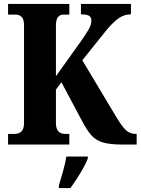

<svg xmlns="http://www.w3.org/2000/svg" viewBox="-20 -734 714 975"><path d="M21 0V-54H56Q75 -54 88.5 -66Q102 -78 102 -110V-605Q102 -636 90 -648Q78 -660 60 -660H21V-714H332V-660H303Q285 -660 274.5 -647.5Q264 -635 264 -603V-347L392 -526Q417 -562 430.5 -585Q444 -608 444 -631Q444 -647 432 -654Q420 -661 391 -661V-714H645V-661Q607 -661 576 -636.5Q545 -612 515 -574L398 -428L571 -139Q599 -92 619.5 -73Q640 -54 669 -54H674V0H601Q539 0 503 -10.5Q467 -21 444 -47Q421 -73 397 -119L292 -316L264 -279V-111Q264 -79 277 -66.5Q290 -54 309 -54H332V0ZM279 208Q288 178 300 136Q312 94 317 61H426V71Q418 92 403 119Q388 146 370.5 173Q353 200 338 221H279Z"/></svg>

Font: Noto Serif Thai Condensed ExtraBold
Style: Regular
Weight: 800
Width: 3
Designer: Monotype Design Team
Foundry: Monotype Imaging Inc.
Version: Version 2.002; ttfautohint (v1.8.4.7-5d5b)